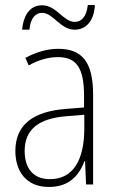

<svg xmlns="http://www.w3.org/2000/svg" viewBox="-20 -733 463 763"><path d="M68 -615H97C101 -663 123 -682 147 -682C192 -682 219 -615 277 -615C320 -615 354 -648 357 -713H329C324 -667 304 -646 277 -646C231 -646 205 -712 147 -712C104 -712 74 -680 68 -615ZM211 -539C167 -539 121 -525 81 -503L94 -473C137 -497 175 -506 210 -506C282 -506 314 -466 314 -352V-306L240 -300C113 -290 41 -238 41 -133C41 -54 83 10 174 10C257 10 295 -38 316 -93H318L322 0H350V-357C350 -486 307 -539 211 -539ZM242 -271 315 -277V-219C314 -100 273 -21 178 -21C115 -21 78 -61 78 -133C78 -219 134 -262 242 -271Z"/></svg>

Font: Noto Sans Bengali Condensed ExtraLight
Style: Regular
Weight: 200
Width: 3
Designer: Joana Ranito - Universal Thirst; Jelle Bosma - Monotype Design Team
Foundry: Universal Thirst ehf.
Version: Version 3.000